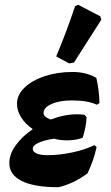

<svg xmlns="http://www.w3.org/2000/svg" viewBox="-20 -774 465 803"><path d="M162 -301Q162 -285 192 -274Q249 -296 302 -296Q323 -296 333 -294L342 -284Q341 -247 326 -198Q297 -187 261 -187Q231 -187 206 -194Q166 -188 141.5 -177Q117 -166 117 -152Q117 -139 133.5 -132Q150 -125 180 -125Q227 -125 282 -136.5Q337 -148 375 -167L384 -159Q372 -103 346 -49Q285 -4 224 9Q123 9 71 -17Q19 -43 19 -92Q19 -129 45.5 -166Q72 -203 117 -234Q86 -255 68.5 -283Q51 -311 51 -340Q51 -377 82.5 -407.5Q114 -438 167 -455.5Q220 -473 283 -473Q342 -473 383 -448Q395 -396 396 -343L385 -336Q347 -354 280 -354Q229 -354 195.5 -339Q162 -324 162 -301ZM289 -512 269 -509 215 -538Q256 -635 294 -748L307 -754L399 -706L404 -692Z"/></svg>

Font: Alegreya ExtraBold
Style: Italic
Weight: 800
Italic angle: -7°
Designer: Juan Pablo del Peral
Foundry: Huerta Tipografica
Version: Version 2.007; ttfautohint (v1.6)